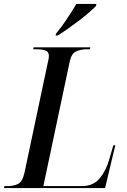

<svg xmlns="http://www.w3.org/2000/svg" viewBox="-44 -954 646 974"><path d="M-24 0 -21 -10H-6Q25 -10 47.5 -21Q70 -32 80 -77L199 -639Q204 -658 204 -670Q204 -692 186 -698Q168 -704 140 -704H124L127 -714H414L412 -704H397Q366 -704 342.5 -693.5Q319 -683 310 -643L176 -10H371Q429 -10 461.5 -49Q494 -88 510 -145L531 -217H541L489 0ZM240 -783Q266 -814 294.5 -856.5Q323 -899 343 -934H445L443 -924Q431 -911 408.5 -891.5Q386 -872 358 -850.5Q330 -829 301.5 -809Q273 -789 249 -774H238Z"/></svg>

Font: Noto Serif Display SemiCondensed Medium
Style: Italic
Weight: 500
Width: 4
Italic angle: -12°
Designer: Monotype Design Team
Foundry: Monotype Imaging Inc.
Version: Version 2.009